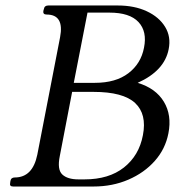

<svg xmlns="http://www.w3.org/2000/svg" viewBox="-20 -680 673 700"><path d="M28 0Q14 0 17 -13L18 -20Q20 -33 34 -33Q99 -33 116 -116L199 -544Q215 -627 150 -627Q136 -627 138 -640L140 -647Q142 -660 156 -660H409Q470 -660 515 -639Q560 -618 582 -582Q604 -546 595 -501Q580 -422 482 -378Q548 -358 577.5 -309Q607 -260 594 -194Q583 -137 544.5 -93.5Q506 -50 448 -25Q390 0 321 0ZM266 -26H288Q377 -26 432 -69.5Q487 -113 501 -187Q516 -264 472.5 -304.5Q429 -345 321 -345H243L198 -111Q188 -62 207 -44Q226 -26 266 -26ZM249 -378H326Q402 -378 448 -413Q494 -448 505 -506Q517 -565 485 -599.5Q453 -634 379 -634H299Z"/></svg>

Font: Young Serif Light
Style: Italic
Weight: 300
Italic angle: -10.979°
Designer: Bastien Sozeau
Foundry: NBR — Bastien Sozeau
Version: Version 5.001